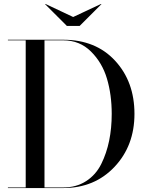

<svg xmlns="http://www.w3.org/2000/svg" viewBox="-20 -951 740 971"><path d="M350 -865 491 -931 493 -930 383 -820H318L208 -930L210 -931ZM300 0H20V-3H110V-747H20V-750H300Q464 -750 562 -644Q660 -538 660 -375Q660 -214 559 -107Q458 0 300 0ZM300 -747H205V-3H300Q366 -3 415.5 -35Q465 -67 492 -121.5Q519 -176 532 -239.5Q545 -303 545 -375Q545 -472 521 -553Q497 -634 440 -690.5Q383 -747 300 -747Z"/></svg>

Font: Bodoni* 72
Style: Regular
Weight: 400
Version: Version 1.003